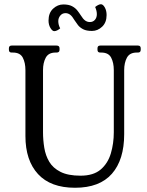

<svg xmlns="http://www.w3.org/2000/svg" viewBox="-20 -875 693 906"><path d="M631 -660Q644 -660 644 -647V-640Q644 -627 631 -627H625Q592 -627 579 -603Q566 -579 566 -544V-242Q566 -121 508 -55Q450 11 334 11Q219 11 159.5 -53.5Q100 -118 100 -233V-544Q100 -579 87.5 -603Q75 -627 41 -627H35Q22 -627 22 -640V-647Q22 -660 35 -660H247Q261 -660 261 -647V-640Q261 -627 247 -627H242Q209 -627 196 -603Q183 -579 183 -544V-251Q183 -214 189 -177.5Q195 -141 212.5 -111.5Q230 -82 265.5 -64Q301 -46 360 -46Q421 -46 455 -75Q489 -104 503 -151Q517 -198 517 -251V-544Q517 -579 504.5 -603Q492 -627 458 -627H453Q440 -627 440 -640V-647Q440 -660 453 -660ZM361 -803Q372 -785 382 -778Q392 -771 404 -771Q419 -771 428 -781.5Q437 -792 437 -808Q437 -816 435 -824.5Q433 -833 429 -842Q435 -847 442.5 -851Q450 -855 456 -855Q466 -855 474.5 -840Q483 -825 483 -804Q483 -769 462 -749Q441 -729 414 -729Q388 -729 372.5 -737Q357 -745 348 -756.5Q339 -768 332 -779Q321 -798 311 -805.5Q301 -813 289 -813Q274 -813 264.5 -801.5Q255 -790 255 -775Q255 -758 264 -741Q258 -736 250.5 -732Q243 -728 236 -728Q227 -728 218 -743Q209 -758 209 -778Q209 -814 230.5 -834Q252 -854 279 -854Q304 -854 319.5 -846Q335 -838 344.5 -826Q354 -814 361 -803Z"/></svg>

Font: Young Serif Light
Style: Regular
Weight: 300
Designer: Bastien Sozeau
Foundry: NBR — Bastien Sozeau
Version: Version 5.001